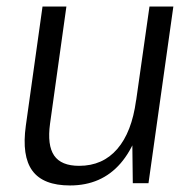

<svg xmlns="http://www.w3.org/2000/svg" viewBox="-20 -560 592 587"><path d="M133 -182Q124 -116 145.5 -84.5Q167 -53 222 -53Q294 -53 338.5 -104.5Q383 -156 396 -253L435 -319L426 -258Q407 -128 348.5 -60.5Q290 7 194 7Q112 7 79 -38Q46 -83 59 -176L110 -540H183ZM434 0H386L384 -167L437 -540H510Z"/></svg>

Font: Pathway Extreme SemiCondensed Light
Style: Italic
Weight: 300
Width: 4
Italic angle: -8°
Version: Version 1.001;gftools[0.9.26]